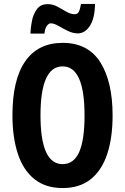

<svg xmlns="http://www.w3.org/2000/svg" viewBox="-20 -942 633 972"><path d="M550 -358Q550 -244 522.5 -161.5Q495 -79 439 -34.5Q383 10 297 10Q211 10 154.5 -35Q98 -80 70.5 -163Q43 -246 43 -359Q43 -539 108 -632Q173 -725 297 -725Q426 -725 488 -626.5Q550 -528 550 -358ZM185 -358Q185 -111 297 -111Q353 -111 380.5 -171.5Q408 -232 408 -358Q408 -606 297 -606Q185 -606 185 -358ZM134 -772Q135 -803 142 -837.5Q149 -872 167.5 -896.5Q186 -921 221 -921Q248 -921 271.5 -908Q295 -895 316.5 -882.5Q338 -870 359 -870Q373 -870 379.5 -883.5Q386 -897 390 -922H461Q460 -849 435 -811Q410 -773 374 -773Q349 -773 323.5 -785.5Q298 -798 275.5 -811Q253 -824 237 -824Q227 -824 217.5 -811.5Q208 -799 205 -772Z"/></svg>

Font: Noto Sans Arabic ExtCond
Style: Bold
Weight: 700
Width: 2
Designer: Monotype Design Team, Nadine Chahine, Nizar Qandah and Khaled Hosny
Foundry: Monotype Imaging Inc.
Version: Version 2.012; ttfautohint (v1.8.4.7-5d5b)